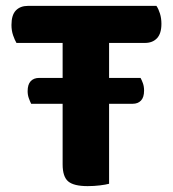

<svg xmlns="http://www.w3.org/2000/svg" viewBox="-20 -626 590 653"><path d="M351 -273V-1Q340 2 320 4.5Q300 7 278 7Q231 7 212 -9Q193 -25 193 -67V-273H86Q82 -281 78 -292Q74 -303 74 -316Q74 -339 84.5 -350Q95 -361 113 -361H193V-480H36Q30 -490 24.5 -506Q19 -522 19 -541Q19 -575 34 -590.5Q49 -606 75 -606H512Q519 -596 524 -580Q529 -564 529 -545Q529 -512 514 -496Q499 -480 473 -480H351V-361H458Q462 -354 466 -343Q470 -332 470 -318Q470 -295 459.5 -284Q449 -273 431 -273Z"/></svg>

Font: Baloo Bhai 2
Style: Bold
Weight: 700
Designer: Supriya Tembe, Noopur Datye and Ek Type
Foundry: Ek Type
Version: Version 1.640;PS 1.000;hotconv 16.6.51;makeotf.lib2.5.65220;